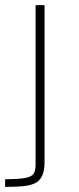

<svg xmlns="http://www.w3.org/2000/svg" viewBox="-23 -530 310 750"><path d="M-3 200V170Q51 170 76.5 165Q102 160 109 147.5Q116 135 116 113V-510H151V103Q151 137 141.5 157Q132 177 113 186Q94 195 65 197.5Q36 200 -3 200Z"/></svg>

Font: Saira Expanded Thin
Style: Regular
Weight: 250
Width: 7
Designer: Hector Gatti with collaboration of the Omnibus-Type team
Foundry: Omnibus-Type
Version: Version 1.101